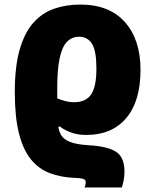

<svg xmlns="http://www.w3.org/2000/svg" viewBox="-20 -582 678 842"><path d="M332 -562Q459.5 -562 527.8 -485.1Q596.2 -408.2 596.2 -275.9Q596.2 -137.7 533.4 -64Q470.7 9.8 358.9 9.8Q317.9 9.8 288.1 -2.2Q258.3 -14.2 243.2 -26.9H235.8Q238.3 -6.3 248.5 11.2Q258.8 28.8 287.1 40.3Q315.4 51.8 372.1 55.2Q450.2 59.6 488 83Q525.9 106.4 525.9 171.9Q525.9 193.8 521.5 212.9Q517.1 231.9 514.2 240.2H350.1Q352.5 236.3 354.2 230Q356 223.6 356 216.8Q356 205.1 343 201.9Q330.1 198.7 309.1 198.2Q247.1 195.8 198.2 177.2Q149.4 158.7 115.2 116.5Q81.1 74.2 63 2.4Q44.9 -69.3 44.9 -178.2Q44.9 -290.5 66.4 -365Q87.9 -439.5 126.7 -482.7Q165.5 -525.9 217.8 -543.9Q270 -562 332 -562ZM326.2 -420.9Q296.4 -420.9 274.7 -399.7Q252.9 -378.4 241.7 -327.4Q230.5 -276.4 231 -186V-150.9Q239.3 -146.5 261.2 -140.1Q283.2 -133.8 305.2 -133.8Q356 -133.8 379.4 -167.5Q402.8 -201.2 402.8 -280.8Q402.8 -358.9 383.5 -389.9Q364.3 -420.9 326.2 -420.9Z"/></svg>

Font: Open Sans ExtraBold
Style: Regular
Weight: 800
Designer: Monotype Design Team
Foundry: Monotype Imaging Inc.
Version: Version 3.003; ttfautohint (v1.8.4)